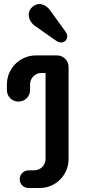

<svg xmlns="http://www.w3.org/2000/svg" viewBox="-20 -941 457 961"><path d="M130.4 -517.6C130.4 -548.8 154.3 -575.7 186 -575.7H208V-145.5C208 -113.3 182.6 -88.4 150.4 -88.4H122.6C98.1 -88.4 78.6 -67.9 78.6 -43.9C78.6 -19.5 98.1 0 122.6 0H179.2C258.8 0 323.2 -64.9 323.2 -144.5V-605C323.2 -637.7 297.9 -663.6 265.6 -663.6H159.2C80.1 -663.6 14.6 -598.6 14.6 -519V-489.7C14.6 -457.5 40.5 -432.6 71.8 -432.6C105 -432.6 130.4 -457.5 130.4 -489.7ZM231.4 -888.7C209 -919.4 171.4 -934.6 140.1 -904.3C111.8 -877.4 123 -833.5 154.8 -811.5L262.2 -736.3C276.4 -726.6 295.4 -724.6 307.6 -737.3C320.3 -750 318.4 -767.6 308.1 -782.2Z"/></svg>

Font: Supermercado One
Style: Regular
Weight: 400
Designer: James Grieshaber
Foundry: James Grieshaber
Version: Version 1.002